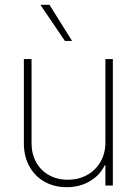

<svg xmlns="http://www.w3.org/2000/svg" viewBox="-20 -778 574 805"><path d="M421.9 -530.3H453.1V0H421.9V-85H418.9Q399.4 -43.5 356.9 -18.3Q314.5 6.8 259.8 6.8Q207.5 6.8 166.7 -16.1Q126 -39.1 103 -80.8Q80.1 -122.6 80.1 -176.8V-530.3H112.3V-177.7Q112.3 -132.8 131.6 -97.9Q150.9 -63 185.5 -43.7Q220.2 -24.4 264.6 -24.4Q308.6 -24.4 344.5 -43.9Q380.4 -63.5 401.1 -99.1Q421.9 -134.8 421.9 -180.7ZM149.4 -757.8H187.5L282.2 -606.4H252Z"/></svg>

Font: Pretendard GOV Thin
Style: Regular
Weight: 100
Designer: Base glyphs from Inter by Rasmus Andersson; Hangeul glyphs from Noto Sans CJK(Source Han Sans) by Jang Soo-young and Kan
Foundry: Kil Hyung-jin
Version: Version 1.309